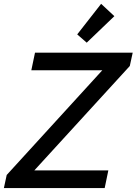

<svg xmlns="http://www.w3.org/2000/svg" viewBox="-48 -976 709 997"><path d="M-27.8 0.5 -13.2 -67.4 483.4 -611.3H114.7L133.8 -702.6H641.1L626 -633.3L130.4 -91.3H514.6L495.6 0.5ZM402.3 -754.4 353 -797.4 477.1 -956.1 545.9 -892.1Z"/></svg>

Font: Schibsted Grotesk Medium
Style: Italic
Weight: 500
Italic angle: -12°
Designer: Bakken & Baeck AS, Henrik Kongsvoll
Foundry: Schibsted ASA
Version: Version 1.100;gftools[0.9.25]